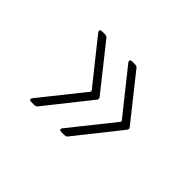

<svg xmlns="http://www.w3.org/2000/svg" viewBox="-76 -615 668 668"><g transform="rotate(45 258.0 -281.0)"><path d="M107 -119 234 -278Q236 -281 234 -284L107 -443Q105 -445 105 -449Q105 -455 113 -455H128Q137 -455 141 -449L269 -288Q272 -285 272 -281Q272 -277 269 -274L141 -113Q137 -107 128 -107H113Q107 -107 105 -110.5Q103 -114 107 -119ZM255 -119 382 -278Q384 -281 382 -284L255 -443Q253 -445 253 -449Q253 -455 261 -455H276Q285 -455 289 -449L417 -288Q420 -285 420 -281Q420 -277 417 -274L289 -113Q285 -107 276 -107H261Q255 -107 253 -110.5Q251 -114 255 -119Z"/></g></svg>

Font: Barlow Semi Condensed ExLight
Style: Regular
Weight: 275
Width: 4
Designer: Jeremy Tribby
Foundry: Tribby Type
Version: Version 1.408